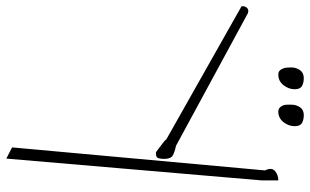

<svg xmlns="http://www.w3.org/2000/svg" viewBox="-215 -689 999 619"><g transform="rotate(90 284.5 -379.5)"><path d="M524.4 -734.4Q513.7 -755.9 526.4 -766.6Q539.1 -777.3 556.6 -777.3V-723.6L486.3 99.6L450.2 81.1ZM-3.9 -658.2Q-4.9 -658.2 -4.9 -660.2V-663.1Q-4.9 -669.9 -0.5 -675.3Q3.9 -680.7 11.7 -680.7L12.7 -679.7H16.6L445.3 -447.3Q464.8 -443.4 476.1 -437Q487.3 -430.7 487.3 -409.2Q487.3 -401.4 485.4 -392.1Q483.4 -382.8 470.7 -382.8H465.8Q462.9 -384.8 457 -389.2Q451.2 -393.6 444.3 -398.9Q437.5 -404.3 431.6 -408.7Q425.8 -413.1 424.8 -416ZM192.4 -819.3Q192.4 -835 201.2 -847.2Q210 -859.4 226.6 -859.4Q242.2 -859.4 252.4 -853.5Q262.7 -847.7 262.7 -830.1Q262.7 -810.5 249.5 -793.9Q236.3 -777.3 215.8 -777.3Q207 -777.3 202.6 -781.7Q198.2 -786.1 195.8 -792.5Q193.4 -798.8 192.9 -806.2Q192.4 -813.5 192.4 -819.3ZM312.5 -819.3Q312.5 -835 320.8 -847.2Q329.1 -859.4 345.7 -859.4Q361.3 -859.4 371.6 -853.5Q381.8 -847.7 381.8 -830.1Q381.8 -810.5 368.7 -793.9Q355.5 -777.3 335 -777.3Q327.1 -777.3 322.3 -781.7Q317.4 -786.1 314.9 -792.5Q312.5 -798.8 312.5 -806.2Q312.5 -813.5 312.5 -819.3Z"/></g></svg>

Font: Waiting for the Sunrise
Style: Regular
Weight: 300
Version: Version 1.001 2001